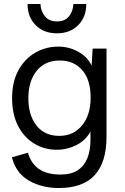

<svg xmlns="http://www.w3.org/2000/svg" viewBox="-20 -745 630 968"><path d="M276 203Q192 203 126.5 166Q61 129 40 48L121 25Q135 77 175 106Q215 135 286 135Q340 135 373 112.5Q406 90 421 51Q436 12 436 -37V-82Q413 -38 366 -14Q319 10 266 10Q204 10 152.5 -21Q101 -52 71 -110.5Q41 -169 41 -250Q41 -333 73 -391Q105 -449 158 -479.5Q211 -510 274 -510Q327 -510 374 -484.5Q421 -459 442 -414L447 -500H517V-56Q517 73 457.5 138Q398 203 276 203ZM279 -60Q350 -60 393.5 -112.5Q437 -165 437 -253Q437 -343 394.5 -391.5Q352 -440 281 -440Q207 -440 165 -388Q123 -336 123 -250Q123 -164 164 -112Q205 -60 279 -60ZM415 -725Q415 -659 374 -618Q333 -577 267 -577Q201 -577 160 -618Q119 -659 119 -725H184Q185 -690 206 -663.5Q227 -637 267 -637Q308 -637 328.5 -663.5Q349 -690 350 -725Z"/></svg>

Font: Prodigy Sans
Style: Regular
Weight: 400
Designer: Wei Huang
Foundry: Wei Huang
Version: Version 1.003; ttfautohint (v1.8.3)